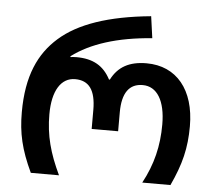

<svg xmlns="http://www.w3.org/2000/svg" viewBox="-54 -830 998 889"><g transform="rotate(5 445.5 -385.5)"><path d="M121 0H252C205 -99 183 -179 183 -278C183 -388 223 -450 288 -450C352 -450 384 -408 384 -315V-227H507V-315C507 -406 540 -450 602 -450C669 -450 708 -386 708 -276C708 -176 687 -89 639 0H770C817 -101 836 -177 836 -279C836 -448 751 -552 611 -552C531 -552 479 -523 448 -462H444C412 -523 363 -552 285 -552C275 -552 265 -551 257 -550V-554C342 -618 466 -658 627 -670L613 -771C415 -752 277 -704 190 -627C105 -552 55 -446 55 -276C55 -179 72 -104 121 0Z"/></g></svg>

Font: Noto Sans Georgian Semi
Style: Regular
Weight: 600
Designer: Monotype Design Team
Foundry: Monotype Imaging Inc.
Version: Version 1.901